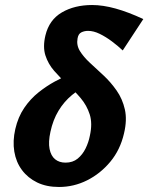

<svg xmlns="http://www.w3.org/2000/svg" viewBox="-20 -731 591 765"><path d="M215 14Q165 14 128 -4Q91 -22 67.5 -53.5Q44 -85 37 -127Q30 -169 41 -217Q52 -265 76.5 -301Q101 -337 133 -362.5Q165 -388 198 -406Q231 -424 258.5 -434.5Q286 -445 302 -451L337 -396Q299 -379 267 -352.5Q235 -326 213 -289.5Q191 -253 181 -206Q172 -165 177.5 -137.5Q183 -110 199.5 -96.5Q216 -83 241 -83Q270 -83 289.5 -99Q309 -115 321 -139.5Q333 -164 338 -190Q349 -239 337.5 -275Q326 -311 301.5 -340Q277 -369 248.5 -395Q220 -421 196 -448.5Q172 -476 161 -510Q150 -544 161 -590Q176 -652 226.5 -681.5Q277 -711 347 -711Q390 -711 440.5 -697Q491 -683 551 -655L469 -530Q450 -548 426 -566Q402 -584 377.5 -596Q353 -608 331 -608Q316 -608 304 -602Q292 -596 289 -578Q284 -551 298.5 -527.5Q313 -504 338.5 -480.5Q364 -457 392.5 -430.5Q421 -404 444.5 -370.5Q468 -337 477.5 -295Q487 -253 474 -199Q459 -134 419.5 -86.5Q380 -39 327 -12.5Q274 14 215 14Z"/></svg>

Font: Ysabeau Infant ExtraBold
Style: Italic
Weight: 800
Italic angle: -12°
Designer: Christian Thalmann (Catharsis Fonts)
Version: Version 2.001;gftools[0.9.30]; featfreeze: ss01,ss02,lnum